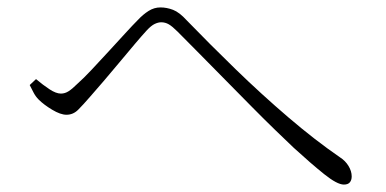

<svg xmlns="http://www.w3.org/2000/svg" viewBox="-20 -600 1040 517"><path d="M906 -103Q888 -103 853 -131Q818 -159 771 -202Q752 -220 722 -249Q692 -278 657 -313.5Q622 -349 585.5 -386Q549 -423 516 -456.5Q483 -490 458 -515Q444 -529 434.5 -534.5Q425 -540 414 -540Q406 -540 396.5 -535.5Q387 -531 375 -518Q363 -505 343.5 -482Q324 -459 302 -432.5Q280 -406 259 -381.5Q238 -357 223 -340Q204 -318 190.5 -304.5Q177 -291 159 -291Q143 -291 120.5 -304.5Q98 -318 84 -332Q76 -340 70.5 -350.5Q65 -361 60 -371L77 -387Q96 -371 113.5 -359.5Q131 -348 144 -348Q155 -348 165 -354.5Q175 -361 188 -374Q205 -389 227 -412.5Q249 -436 272.5 -461.5Q296 -487 317 -510Q338 -533 351 -546Q365 -561 380 -570.5Q395 -580 412 -580Q429 -580 446 -573.5Q463 -567 483 -545Q544 -482 614 -414Q684 -346 756.5 -284Q829 -222 896 -176Q910 -167 918.5 -153Q927 -139 927 -125Q927 -115 922 -109Q917 -103 906 -103Z"/></svg>

Font: Noto Serif HK ExtraLight
Style: Regular
Weight: 200
Designer: Ryoko NISHIZUKA 西塚涼子 (kana & ideographs); Frank Grießhammer (Latin, Greek & Cyrillic); Wenlong ZHANG 张文龙 (bopomofo); San
Foundry: Adobe
Version: Version 2.002-H1;hotconv 1.1.0;makeotfexe 2.6.0